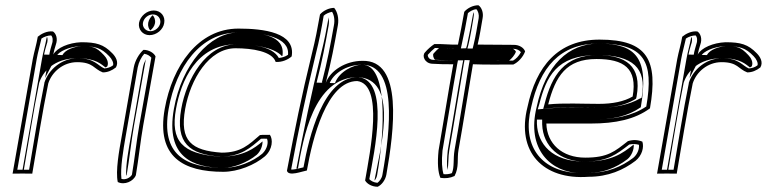

<svg xmlns="http://www.w3.org/2000/svg" viewBox="-20 -650 2924 732"><path d="M28 12C54 11 77 12 103 12C123 -103 141 -220 164 -332C178 -376 221 -413 274 -413C336 -413 337 -387 372 -374C390 -374 407 -381 422 -393C434 -414 420 -435 408 -447C375 -481 347 -489 289 -489C242 -487 197 -468 183 -442C185 -454 189 -467 193 -480C201 -502 194 -522 182 -530C160 -533 137 -521 124 -510C119 -480 110 -452 105 -425ZM46 -3 120 -425C124 -449 132 -475 138 -503C148 -510 163 -515 175 -515C181 -509 183 -496 178 -482C174 -468 170 -455 168 -442L152 -353L196 -437C204 -453 242 -472 287 -474C344 -474 365 -468 396 -436C407 -425 414 -410 411 -401C401 -393 389 -390 378 -389C352 -400 341 -428 276 -428C215 -428 165 -385 149 -334V-333V-332C127 -224 110 -113 91 -3ZM66 -3H71C90 -112 107 -225 129 -332V-333C142 -375 184 -428 276 -428C347 -428 368 -403 382 -393C384 -394 387 -395 389 -397C396 -412 386 -430 376 -440C346 -472 332 -474 289 -474C263 -472 229 -461 218 -440L148 -442C150 -454 154 -467 158 -481C162 -491 162 -500 160 -508C159 -508 159 -508 158 -507C153 -478 144 -450 140 -425Z M510 -563C506 -538 524 -516 550 -516C577 -516 602 -537 606 -562C611 -588 593 -610 566 -610C540 -610 515 -589 510 -563ZM444 -130C434 -75 420 2 429 44C455 57 489 41 498 18C508 -41 516 -116 526 -172L573 -435C567 -448 548 -460 527 -460C511 -446 495 -420 490 -393ZM525 -563C528 -581 545 -595 563 -595C582 -595 594 -579 591 -562C588 -546 572 -531 553 -531C535 -531 522 -547 525 -563ZM459 -130 505 -393C509 -413 519 -433 530 -445C543 -443 552 -436 557 -430L511 -172C501 -116 493 -42 483 16C477 27 459 37 443 32C438 -8 450 -78 459 -130ZM545 -563C543 -551 547 -540 553 -534C561 -540 569 -550 571 -562C573 -575 568 -586 562 -592C555 -586 547 -575 545 -563ZM479 -130C471 -84 459 -22 461 20C461 19 463 18 463 17C473 -41 481 -116 491 -172L536 -424C531 -414 527 -404 525 -393Z M608 -235C575 -50 681 5 831 5C888 5 951 -21 990 -54C1020 -81 1021 -119 1009 -136C994 -135 985 -137 971 -135C929 -99 900 -68 825 -68C710 -76 664 -112 686 -235C706 -347 776 -466 878 -466C942 -466 1018 -454 1031 -414C1055 -412 1079 -423 1092 -435C1108 -526 985 -541 889 -541C735 -541 637 -398 608 -235ZM623 -235C651 -395 745 -526 887 -526C985 -526 1085 -508 1078 -441C1068 -434 1055 -430 1043 -429C1019 -474 941 -481 881 -481C765 -481 691 -348 671 -235C648 -104 702 -61 821 -53H822C900 -53 936 -88 975 -121C983 -122 988 -121 998 -121C1004 -107 999 -82 980 -64C944 -34 887 -10 834 -10C688 -10 592 -60 623 -235ZM643 -235C610 -50 716 -10 834 -10C867 -10 922 -29 959 -60C974 -74 981 -94 981 -111C950 -85 909 -53 822 -53H819H816C675 -63 629 -112 651 -235C670 -340 728 -481 881 -481C943 -481 1023 -471 1055 -436L1057 -438C1068 -517 972 -526 887 -526C781 -526 673 -404 643 -235Z M1074 1C1080 24 1132 3 1150 0C1171 -121 1226 -341 1342 -341C1444 -328 1391 -72 1372 38C1379 51 1398 62 1420 62C1435 55 1449 37 1453 16C1482 -150 1519 -423 1361 -418C1298 -418 1239 -381 1222 -334C1244 -420 1254 -475 1268 -553C1273 -580 1266 -606 1254 -620C1233 -620 1211 -608 1200 -595C1190 -539 1183 -501 1169 -445C1128 -277 1105 -161 1074 1ZM1090 -4C1120 -163 1144 -278 1184 -444C1198 -499 1205 -538 1214 -590C1221 -597 1235 -603 1246 -605C1254 -592 1257 -573 1253 -553C1239 -475 1229 -420 1207 -335L1236 -331C1250 -369 1300 -403 1358 -403C1496 -407 1469 -157 1438 16C1436 30 1426 42 1419 47C1405 46 1393 39 1388 33C1407 -73 1467 -341 1347 -356H1346H1345C1212 -356 1158 -127 1137 -12C1118 -7 1096 -2 1090 -4ZM1110 -7C1112 -7 1113 -7 1116 -8C1136 -118 1174 -356 1345 -356H1350L1355 -355C1503 -336 1426 -67 1408 36C1409 37 1408 37 1409 38C1413 32 1417 24 1418 16C1449 -160 1457 -403 1362 -403H1361H1359H1358C1329 -403 1274 -379 1257 -333L1187 -335C1209 -421 1219 -475 1233 -553C1235 -564 1234 -574 1233 -584C1224 -534 1217 -497 1204 -445C1164 -280 1140 -165 1110 -7Z M1600 -450C1588 -437 1599 -409 1627 -407C1656 -405 1679 -405 1708 -405C1688 -294 1671 -184 1652 -76C1647 -28 1650 7 1659 28C1678 31 1696 29 1713 21C1731 -13 1722 -44 1728 -78C1747 -184 1764 -295 1783 -405C1833 -403 1886 -404 1937 -404C1955 -412 1974 -432 1982 -454C1977 -468 1960 -479 1939 -479C1892 -479 1847 -480 1801 -480C1809 -514 1814 -546 1820 -581C1824 -602 1816 -622 1804 -630C1782 -630 1761 -618 1750 -605C1742 -561 1735 -522 1726 -480C1694 -479 1668 -483 1636 -482C1624 -474 1611 -463 1600 -450ZM1611 -441C1620 -451 1630 -461 1638 -467C1667 -467 1691 -464 1723 -465H1737L1740 -479C1749 -519 1757 -560 1764 -600C1772 -607 1784 -614 1796 -615C1803 -608 1807 -594 1805 -581C1799 -546 1794 -514 1786 -481L1782 -465H1798C1844 -465 1890 -464 1937 -464C1950 -464 1961 -458 1966 -451C1958 -436 1947 -425 1936 -419C1885 -419 1835 -418 1787 -420L1771 -421L1768 -405C1749 -295 1732 -184 1713 -78C1707 -42 1713 -15 1703 10C1693 14 1682 15 1671 14C1665 -5 1663 -35 1667 -76C1686 -185 1703 -294 1723 -405L1726 -420H1711C1682 -420 1658 -420 1630 -422C1613 -423 1610 -438 1611 -441ZM1633 -446C1629 -442 1632 -427 1639 -422C1662 -421 1683 -420 1711 -420H1746L1743 -405C1723 -294 1706 -184 1687 -76C1684 -46 1683 -21 1686 -2C1691 -26 1688 -50 1693 -78C1712 -184 1729 -295 1748 -405L1751 -421L1789 -420C1830 -418 1875 -419 1921 -419C1930 -426 1942 -439 1947 -453C1944 -459 1938 -463 1935 -464C1888 -464 1842 -465 1798 -465H1762L1766 -480C1774 -514 1779 -546 1785 -581C1786 -589 1788 -596 1785 -604C1777 -559 1770 -522 1761 -480L1757 -466L1726 -465C1696 -464 1674 -466 1654 -467C1647 -461 1641 -455 1633 -446Z M1991 -242C1948 -72 2049 37 2224 24C2299 24 2357 -2 2403 -37C2428 -57 2436 -89 2429 -110C2412 -117 2394 -118 2374 -112C2324 -73 2298 -49 2211 -49C2123 -49 2065 -102 2063 -179H2232C2327 -179 2401 -195 2458 -237C2490 -421 2449 -499 2266 -499C2107 -499 2024 -397 1991 -242ZM2005 -241C2038 -392 2114 -484 2263 -484C2436 -484 2474 -417 2444 -244C2392 -209 2324 -194 2234 -194H2047V-176C2050 -92 2114 -34 2208 -34C2297 -34 2331 -62 2379 -99C2393 -102 2405 -101 2416 -98C2418 -82 2410 -61 2394 -48C2350 -15 2297 9 2226 9H2225C2207 10 2190 10 2174 9C2040 -1 1969 -97 2005 -241ZM2026 -242C1986 -81 2080 9 2195 10C2203 10 2211 10 2220 9H2223H2226C2279 9 2327 -9 2372 -43C2388 -56 2398 -81 2396 -99C2353 -65 2312 -34 2208 -34C2084 -34 2030 -102 2027 -178V-194H2234C2316 -194 2372 -206 2423 -241C2455 -426 2407 -484 2263 -484C2147 -484 2060 -402 2026 -242ZM2030 -233 2036 -253C2063 -356 2100 -440 2257 -440C2393 -440 2446 -390 2427 -282L2426 -277L2419 -274C2379 -251 2323 -239 2260 -239C2194 -239 2128 -242 2076 -237ZM2051 -235 2069 -237C2128 -243 2196 -239 2260 -239C2315 -239 2360 -248 2397 -269L2405 -274L2407 -282C2428 -399 2365 -440 2257 -440C2132 -440 2084 -363 2056 -253ZM2070 -252C2098 -360 2139 -425 2254 -425C2358 -425 2411 -390 2392 -282C2359 -263 2316 -254 2263 -254C2200 -254 2131 -258 2070 -252Z M2485 12C2511 11 2534 12 2560 12C2580 -103 2598 -220 2621 -332C2635 -376 2678 -413 2731 -413C2793 -413 2794 -387 2829 -374C2847 -374 2864 -381 2879 -393C2891 -414 2877 -435 2865 -447C2832 -481 2804 -489 2746 -489C2699 -487 2654 -468 2640 -442C2642 -454 2646 -467 2650 -480C2658 -502 2651 -522 2639 -530C2617 -533 2594 -521 2581 -510C2576 -480 2567 -452 2562 -425ZM2503 -3 2577 -425C2581 -449 2589 -475 2595 -503C2605 -510 2620 -515 2632 -515C2638 -509 2640 -496 2635 -482C2631 -468 2627 -455 2625 -442L2609 -353L2653 -437C2661 -453 2699 -472 2744 -474C2801 -474 2822 -468 2853 -436C2864 -425 2871 -410 2868 -401C2858 -393 2846 -390 2835 -389C2809 -400 2798 -428 2733 -428C2672 -428 2622 -385 2606 -334V-333V-332C2584 -224 2567 -113 2548 -3ZM2523 -3H2528C2547 -112 2564 -225 2586 -332V-333C2599 -375 2641 -428 2733 -428C2804 -428 2825 -403 2839 -393C2841 -394 2844 -395 2846 -397C2853 -412 2843 -430 2833 -440C2803 -472 2789 -474 2746 -474C2720 -472 2686 -461 2675 -440L2605 -442C2607 -454 2611 -467 2615 -481C2619 -491 2619 -500 2617 -508C2616 -508 2616 -508 2615 -507C2610 -478 2601 -450 2597 -425Z"/></svg>

Font: Snowfall
Style: EcoObl
Weight: 400
Designer: Jasper
Foundry: Cannot Into Space Fonts
Version: Version 0.9